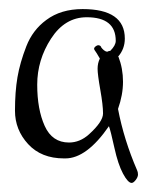

<svg xmlns="http://www.w3.org/2000/svg" viewBox="-20 -374 324 423"><path d="M162 -354Q255 -354 255 -289Q255 -266 240 -249H241Q251 -223 251 -194Q251 -165 240 -134Q253 -66 282 1Q284 5 284 10.5Q284 16 279 22.5Q274 29 270 29Q262 29 251 8.5Q240 -12 232 -48.5Q224 -85 220 -96Q171 -25 124 -25Q122 -25 121 -25Q71 -25 42 -56.5Q13 -88 13 -130Q13 -172 18.5 -204Q24 -236 38 -272Q52 -308 82 -330Q114 -354 162 -354ZM235 -284Q235 -336 171 -336Q123 -336 92.5 -289Q62 -242 62 -187.5Q62 -133 78.5 -96.5Q95 -60 132 -60Q156 -60 176 -78Q207 -106 207 -124Q207 -142 201 -176Q195 -210 195 -222.5Q195 -235 200 -245Q192 -259 188.5 -263.5Q185 -268 191.5 -272.5Q198 -277 203 -271H202Q209 -261 216 -260Q220 -262 223 -262Q235 -274 235 -284Z"/></svg>

Font: Ruge Boogie
Style: Regular
Weight: 400
Version: Version 1.003